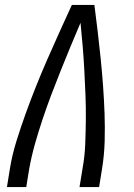

<svg xmlns="http://www.w3.org/2000/svg" viewBox="-20 -755 540 775"><path d="M8 0 20 -74Q29 -130 46.5 -186Q64 -242 84 -297.5Q104 -353 126 -408Q148 -463 172 -517.5Q196 -572 220.5 -626.5Q245 -681 270 -735H361Q368 -681 374.5 -626.5Q381 -572 386.5 -517.5Q392 -463 396 -408Q400 -353 402 -297.5Q404 -242 402.5 -186Q401 -130 392 -74L380 0H301L313 -74Q322 -123 324 -173Q326 -223 326.5 -272.5Q327 -322 325 -371Q323 -420 320.5 -468.5Q318 -517 314 -565.5Q310 -614 305 -663Q284 -614 264 -565.5Q244 -517 224.5 -468.5Q205 -420 186.5 -371Q168 -322 151.5 -272.5Q135 -223 121 -173.5Q107 -124 98 -74L86 0Z"/></svg>

Font: Iosevka Curly Oblique
Style: Regular
Weight: 400
Italic angle: -9°
Monospace: yes
Designer: Belleve Invis
Foundry: Belleve Invis
Version: Version 11.1.0; ttfautohint (v1.8.3)